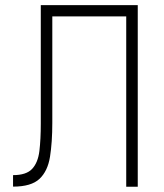

<svg xmlns="http://www.w3.org/2000/svg" viewBox="-20 -713 626 733"><path d="M29.8 -0.5V-44.4Q80.6 -44.4 102.8 -68.4Q125 -92.3 130.4 -136.5Q135.7 -180.7 135.7 -241.2V-693.4H505.9V0H461.9V-650.4H179.7V-244.6Q179.7 -169.4 170.9 -114.5Q162.1 -59.6 130.6 -30Q99.1 -0.5 29.8 -0.5Z"/></svg>

Font: Caskaydia Cove ExtraLight
Style: Regular
Weight: 200
Monospace: yes
Designer: Aaron Bell
Foundry: Saja Typeworks
Version: Version 4.300; ttfautohint (v1.8.3)